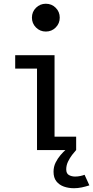

<svg xmlns="http://www.w3.org/2000/svg" viewBox="-20 -791 491 1012"><path d="M221.6 -624.7Q191.1 -624.7 169.7 -646.1Q148.3 -667.5 148.3 -698Q148.3 -728.8 169.7 -750Q191.1 -771.3 221.6 -771.3Q252.4 -771.3 273.6 -750Q294.9 -728.8 294.9 -698Q294.9 -667.5 273.6 -646.1Q252.4 -624.7 221.6 -624.7ZM267.5 -70.6H381.4V0H175.1V-429.4H60.1V-500H267.5ZM381.2 0Q372.6 9.3 360.3 25.2Q348 41.2 338.5 60.9Q329.1 80.6 329.1 101.6Q329.1 123.8 343.5 131.7Q357.9 139.6 376 139.6Q390.1 139.6 403.9 136.6Q417.8 133.5 425.8 130.3L451.1 186Q431.7 192.4 410.8 196.8Q389.9 201.1 370.3 201.1Q341.3 201.1 316.6 192.4Q292 183.6 277.1 164.6Q262.2 145.6 262.2 114.3Q262.2 87.9 273.2 65.7Q284.3 43.5 299 26.5Q313.7 9.5 324.6 0Z"/></svg>

Font: League Mono Thin Condensed
Style: Regular
Weight: 100
Width: 1
Designer: Tyler Finck
Foundry: The League of Moveable Type / Tyler Finck
Version: Version 2.300;RELEASE